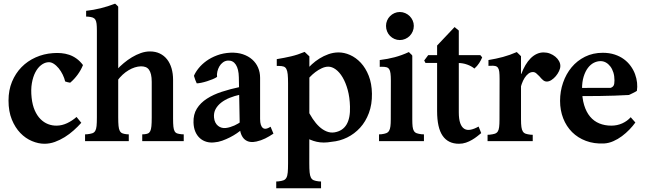

<svg xmlns="http://www.w3.org/2000/svg" viewBox="-20 -769 3528 1046"><path d="M432.1 -414.6Q421.4 -387.7 403.1 -362.5Q384.8 -337.4 362.3 -318.4Q355.5 -319.8 348.1 -321.3Q340.8 -322.8 335 -325.2Q331.1 -342.8 321.8 -362.1Q312.5 -381.3 299.6 -397.2Q286.6 -413.1 271.2 -422.6Q255.9 -432.1 239.7 -429.7Q221.2 -427.7 203.4 -413.8Q185.5 -399.9 172.6 -375.2Q159.7 -350.6 153.6 -315.7Q147.5 -280.8 152.3 -236.3Q156.7 -196.3 169.4 -167.5Q182.1 -138.7 200.7 -120.1Q219.2 -101.6 241.9 -92.8Q264.6 -84 289.6 -84.5Q317.9 -85 345.5 -97.9Q373 -110.8 397 -131.8L422.9 -100.1Q404.3 -79.1 381.3 -58.6Q358.4 -38.1 332.5 -22Q306.6 -5.9 278.8 4.2Q251 14.2 222.2 14.2Q189 14.2 154.1 -0.5Q119.1 -15.1 90.8 -44.4Q62.5 -73.7 44.4 -117.9Q26.4 -162.1 26.4 -221.2Q26.4 -277.8 45.4 -323.7Q64.5 -369.6 97.2 -403.1Q129.9 -436.5 174.1 -456.3Q218.3 -476.1 268.1 -479.5Q291 -481.4 313.5 -479.5Q335.9 -477.5 356.9 -470.5Q377.9 -463.4 397 -449.7Q416 -436 432.1 -414.6Z M617.7 -390.6Q633.3 -407.7 654.3 -425.3Q675.3 -442.9 698.7 -457Q722.2 -471.2 747.3 -480Q772.5 -488.8 796.9 -488.8Q827.1 -488.8 850.6 -477.5Q874 -466.3 890.1 -445.8Q906.2 -425.3 914.6 -396.7Q922.9 -368.2 922.9 -334V-123.5Q922.9 -95.7 924.6 -79.3Q926.3 -63 931.2 -54.2Q936 -45.4 945.1 -42.2Q954.1 -39.1 969.2 -37.6L981 -37.1V0H754.9V-37.1L766.1 -37.6Q778.3 -38.6 786.1 -42Q793.9 -45.4 798.6 -54.7Q803.2 -64 804.9 -81.5Q806.6 -99.1 806.6 -128.4V-323.2Q806.6 -346.7 802.7 -363Q798.8 -379.4 791.5 -389.4Q784.2 -399.4 773.2 -403.6Q762.2 -407.7 748 -407.7Q714.8 -406.7 680.7 -386.5Q646.5 -366.2 619.1 -329.6ZM624 -130.4Q624 -101.1 625.7 -83.3Q627.4 -65.4 632.6 -55.9Q637.7 -46.4 646.7 -42.7Q655.8 -39.1 670.4 -37.6L681.6 -37.1V0H443.4V-37.1L455.1 -37.6Q472.7 -39.6 482.9 -43Q493.2 -46.4 498.8 -55.9Q504.4 -65.4 506.1 -82.8Q507.8 -100.1 507.8 -129.4V-602.5Q507.8 -625.5 506.1 -639.6Q504.4 -653.8 499.5 -661.9Q494.6 -669.9 485.4 -673.3Q476.1 -676.8 460.4 -678.2L449.2 -678.7V-710Q529.3 -718.8 606.9 -749Q607.9 -748.5 610.6 -746.1Q613.3 -743.7 616.2 -741Q619.1 -738.3 621.3 -735.8Q623.5 -733.4 624 -732.4Z M1036.6 -356Q1044.9 -376 1062 -397.2Q1079.1 -418.5 1104.2 -436.8Q1129.4 -455.1 1162.6 -467.5Q1195.8 -480 1235.8 -481.9Q1273.4 -483.4 1303.2 -473.4Q1333 -463.4 1354 -444.8Q1375 -426.3 1386 -400.6Q1397 -375 1397 -345.2V-121.1Q1397 -101.6 1400.9 -89.8Q1404.8 -78.1 1411.1 -72.5Q1417.5 -66.9 1426 -67.4Q1434.6 -67.9 1443.8 -72.8L1454.1 -78.6L1469.7 -41Q1447.3 -25.9 1424.6 -14.6Q1401.9 -3.4 1377 2Q1358.9 6.3 1342.5 3.9Q1326.2 1.5 1313.7 -8.8Q1301.3 -19 1293.9 -37.4Q1286.6 -55.7 1286.1 -82.5L1281.2 -348.1Q1280.3 -392.6 1264.9 -416.5Q1249.5 -440.4 1221.7 -439Q1206.5 -438 1194.6 -429.2Q1182.6 -420.4 1175 -407.2Q1167.5 -394 1164.1 -378.9Q1160.6 -363.8 1162.6 -350.1Q1153.8 -343.8 1138.9 -337.6Q1124 -331.5 1107.9 -326.4Q1091.8 -321.3 1076.4 -318.1Q1061 -314.9 1051.8 -314.9Q1048.3 -321.8 1043.7 -334Q1039.1 -346.2 1036.6 -356ZM1286.1 -252.9Q1257.8 -246.6 1231.4 -236.1Q1205.1 -225.6 1185.3 -210.2Q1165.5 -194.8 1154.5 -174.6Q1143.6 -154.3 1146 -128.4Q1147.5 -112.8 1153.3 -101.6Q1159.2 -90.3 1168 -83.3Q1176.8 -76.2 1188 -73.2Q1199.2 -70.3 1210.9 -71.8Q1222.7 -73.2 1234.6 -76.9Q1246.6 -80.6 1257.3 -85.4Q1268.1 -90.3 1277.3 -95.9Q1286.6 -101.6 1293.5 -106.4L1300.3 -64.9Q1288.1 -55.2 1270.8 -43.2Q1253.4 -31.2 1232.9 -20.8Q1212.4 -10.3 1190.2 -2.4Q1168 5.4 1146.5 6.8Q1124.5 9.3 1104.5 3.4Q1084.5 -2.4 1069.1 -16.1Q1053.7 -29.8 1044.4 -51Q1035.2 -72.3 1034.2 -101.1Q1032.7 -145.5 1052.5 -177.2Q1072.3 -209 1107.2 -231.4Q1142.1 -253.9 1188.5 -269Q1234.9 -284.2 1286.1 -294.9Z M1665 120.1Q1665 150.9 1666.7 169.4Q1668.5 188 1673.8 198.5Q1679.2 209 1689.5 213.1Q1699.7 217.3 1717.3 219.2L1729 219.7V256.8H1484.9V219.7L1496.1 219.2Q1513.7 217.3 1524.2 213.4Q1534.7 209.5 1540.3 199.2Q1545.9 189 1547.6 170.4Q1549.3 151.9 1549.3 120.6V-314.9Q1549.3 -345.7 1547.4 -364.5Q1545.4 -383.3 1540 -393.3Q1534.7 -403.3 1524.9 -406.5Q1515.1 -409.7 1499.5 -409.7H1487.8V-446.8Q1529.8 -453.6 1566.2 -462.2Q1602.5 -470.7 1639.6 -486.3L1665.5 -461.9ZM1822.3 -483.4Q1854.5 -483.9 1887 -469.5Q1919.4 -455.1 1945.8 -426.8Q1972.2 -398.4 1988.8 -356.2Q2005.4 -314 2006.3 -258.8Q2007.3 -200.2 1989.7 -153.3Q1972.2 -106.4 1941.7 -73Q1911.1 -39.6 1871.3 -20Q1831.5 -0.5 1787.6 3.4Q1741.2 11.7 1705.3 3.4Q1669.4 -4.9 1641.6 -23.4L1652.8 -176.8Q1666.5 -147.5 1683.3 -122.1Q1700.2 -96.7 1719.2 -79.1Q1738.3 -61.5 1759.3 -53Q1780.3 -44.4 1802.2 -47.9Q1891.1 -62.5 1886.7 -188.5Q1885.3 -239.3 1874.3 -279.3Q1863.3 -319.3 1846.4 -347.7Q1829.6 -376 1809.1 -390.9Q1788.6 -405.8 1768.6 -405.8Q1751.5 -405.8 1732.9 -397.2Q1714.4 -388.7 1697.8 -376Q1681.2 -363.3 1667.7 -348.9Q1654.3 -334.5 1647 -322.8V-384.3Q1660.2 -401.4 1679 -418.7Q1697.8 -436 1720.5 -450.2Q1743.2 -464.4 1769 -473.6Q1794.9 -482.9 1822.3 -483.4Z M2234.4 -627.9Q2234.4 -611.8 2228.3 -597.7Q2222.2 -583.5 2211.9 -573.2Q2201.7 -563 2187.7 -556.9Q2173.8 -550.8 2158.2 -550.8Q2142.6 -550.8 2128.9 -556.9Q2115.2 -563 2105 -573.2Q2094.7 -583.5 2088.9 -597.7Q2083 -611.8 2083 -627.9Q2083 -643.6 2088.9 -657.2Q2094.7 -670.9 2105 -681.2Q2115.2 -691.4 2128.9 -697.5Q2142.6 -703.6 2158.2 -703.6Q2173.8 -703.6 2187.7 -697.5Q2201.7 -691.4 2211.9 -681.2Q2222.2 -670.9 2228.3 -657.2Q2234.4 -643.6 2234.4 -627.9ZM2226.1 -119.6Q2226.1 -94.7 2227.8 -79.6Q2229.5 -64.5 2234.9 -55.7Q2240.2 -46.9 2250.2 -43.2Q2260.3 -39.6 2276.4 -37.6L2289.6 -37.1V0H2044.9V-37.1L2057.6 -37.6Q2074.2 -39.6 2084.2 -43.5Q2094.2 -47.4 2099.6 -56.4Q2105 -65.4 2106.9 -80.3Q2108.9 -95.2 2108.9 -119.1L2109.4 -329.1Q2109.4 -354 2107.4 -369.1Q2105.5 -384.3 2100.1 -392.3Q2094.7 -400.4 2085.2 -402.8Q2075.7 -405.3 2060.1 -405.3L2048.8 -404.8V-441.9Q2092.8 -447.3 2130.4 -457.3Q2168 -467.3 2207.5 -485.4L2215.3 -477.5Q2218.8 -474.6 2221.9 -471.4Q2225.1 -468.3 2226.1 -465.8Z M2361.3 -521 2456.5 -621.6 2479.5 -602.5V-157.2Q2479.5 -120.1 2487.3 -98.1Q2495.1 -76.2 2509.3 -67.4Q2523.4 -58.6 2543.2 -62.3Q2563 -65.9 2587.4 -79.6L2601.6 -43.9Q2592.3 -36.1 2579.6 -26.1Q2566.9 -16.1 2551.5 -7.1Q2536.1 2 2518.3 8.1Q2500.5 14.2 2480.5 14.2Q2421.4 14.2 2391.4 -29.3Q2361.3 -72.8 2361.3 -164.1ZM2596.7 -468.8 2606.9 -456.5Q2601.1 -441.9 2590.6 -425.5Q2580.1 -409.2 2564.5 -395.5Q2548.8 -408.7 2525.1 -417.2Q2501.5 -425.8 2475.1 -425.8L2297.9 -426.3L2291 -439.5L2313 -468.8Z M2818.4 -119.1Q2818.4 -92.8 2820.6 -77.1Q2822.8 -61.5 2828.4 -52.7Q2834 -43.9 2844 -40.5Q2854 -37.1 2870.6 -35.2L2882.3 -34.7V0H2636.2V-34.7L2647.5 -35.2Q2665 -37.1 2675.5 -40.5Q2686 -43.9 2691.7 -52.5Q2697.3 -61 2699.2 -76.4Q2701.2 -91.8 2701.2 -118.2L2701.7 -338.9Q2701.7 -363.3 2700 -377.7Q2698.2 -392.1 2692.9 -399.7Q2687.5 -407.2 2678 -409.4Q2668.5 -411.6 2652.3 -410.6L2641.1 -410.2V-441.9Q2682.6 -448.7 2720 -458.7Q2757.3 -468.8 2795.4 -485.4L2818.4 -462.9ZM2820.3 -366.7Q2830.1 -393.1 2842.8 -414.6Q2855.5 -436 2870.8 -451.4Q2886.2 -466.8 2904.1 -475.1Q2921.9 -483.4 2941.4 -483.4Q2960 -483.4 2976.3 -477.1Q2992.7 -470.7 3005.4 -460.2Q3018.1 -449.7 3025.4 -436.5Q3032.7 -423.3 3032.7 -409.7Q3032.7 -396.5 3025.6 -381.6Q3018.6 -366.7 3007.8 -354Q2997.1 -341.3 2984.1 -333Q2971.2 -324.7 2959 -324.7Q2947.8 -324.7 2938.5 -332.5Q2929.2 -340.3 2918 -354Q2909.7 -362.8 2901.4 -369.6Q2893.1 -376.5 2883.3 -376.5Q2870.1 -376.5 2858.6 -367.7Q2847.2 -358.9 2838.1 -344.7Q2829.1 -330.6 2822.5 -312Q2815.9 -293.5 2812.5 -274.4L2805.7 -366.2Z M3137.7 -290 3308.1 -290.5Q3318.4 -294.9 3323 -303Q3327.6 -311 3327.6 -331.1Q3327.6 -355 3321.5 -374.3Q3315.4 -393.6 3304.9 -407.2Q3294.4 -420.9 3280.8 -428.5Q3267.1 -436 3252 -436Q3232.9 -436 3214.8 -426.8Q3196.8 -417.5 3182.6 -398.7Q3168.5 -379.9 3159.7 -351.6Q3150.9 -323.2 3150.9 -285.2Q3150.9 -233.9 3162.4 -196.3Q3173.8 -158.7 3194.6 -133.8Q3215.3 -108.9 3244.9 -96.7Q3274.4 -84.5 3310.5 -84.5Q3342.3 -84.5 3369.9 -96.9Q3397.5 -109.4 3416 -130.4L3441.4 -101.6Q3428.2 -83 3409.4 -63.5Q3390.6 -43.9 3368.4 -27.3Q3346.2 -10.7 3321.3 0.2Q3296.4 11.2 3270.5 12.7Q3216.3 15.1 3172.1 -1.5Q3127.9 -18.1 3096.7 -49.3Q3065.4 -80.6 3048.3 -124.3Q3031.2 -168 3031.2 -219.7Q3031.2 -271.5 3047.6 -318.8Q3064 -366.2 3094 -402.3Q3124 -438.5 3167.2 -460Q3210.4 -481.4 3263.7 -481.4Q3299.8 -481.4 3328.6 -471.9Q3357.4 -462.4 3379.2 -446.3Q3400.9 -430.2 3416 -409.2Q3431.2 -388.2 3439.7 -365Q3448.2 -341.8 3450.7 -318.4Q3453.1 -294.9 3449.7 -273.9Q3446.3 -271.5 3440.4 -268.3Q3434.6 -265.1 3428.2 -262Q3421.9 -258.8 3416 -256.1Q3410.2 -253.4 3406.2 -251.5Q3369.6 -249.5 3328.1 -248Q3286.6 -246.6 3248.5 -246.1Q3210.4 -245.6 3180.2 -245.6Q3149.9 -245.6 3135.7 -245.6Z"/></svg>

Font: Varendra
Style: Regular
Weight: 700
Designer: Jacob Thomas
Foundry: Bangla Type Foundry
Version: Version 1.008